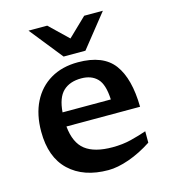

<svg xmlns="http://www.w3.org/2000/svg" viewBox="-111 -820 807 918"><g transform="rotate(-15 293.0 -360.5)"><path d="M304 -525Q428.5 -525 481.5 -453.8Q534.5 -382.5 536.5 -242.5H172Q180 -160 225.5 -124.8Q271 -89.5 360 -89.5Q410 -89.5 452 -100Q494 -110.5 530 -123V-66.5Q472.5 -29 415.5 -9Q358.5 11 313 11Q190.5 11 119.8 -55.8Q49 -122.5 49 -249.5Q49 -334 80 -395.8Q111 -457.5 168.2 -491.2Q225.5 -525 304 -525ZM299.5 -446.5Q242.5 -446.5 209.8 -415.5Q177 -384.5 171.5 -312.5H410.5Q407 -388 378.2 -417.2Q349.5 -446.5 299.5 -446.5ZM483.5 -732 353.5 -569H245.5L115.5 -732H208L299.5 -644L391 -732Z"/></g></svg>

Font: Newsreader 6pt Medium
Style: Regular
Weight: 500
Designer: Hugues Gentile
Foundry: Production Type
Version: Version 1.003; ttfautohint (v1.8.3)